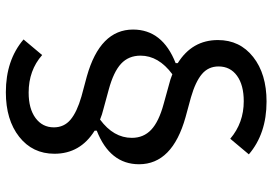

<svg xmlns="http://www.w3.org/2000/svg" viewBox="-154 -596 909 640"><g transform="rotate(90 300.0 -275.5)"><path d="M492 -3Q492 70 435.5 114.5Q379 159 287 159Q180 159 111 100L163 38Q214 83 288 83Q342 83 373 60Q404 37 404 -1Q404 -35 378.5 -56.5Q353 -78 301 -93L234 -111Q78 -155 78 -265Q78 -363 190 -407V-414Q113 -462 113 -548Q113 -621 169.5 -665.5Q226 -710 318 -710Q425 -710 494 -651L442 -589Q389 -634 317 -634Q263 -634 232 -611.5Q201 -589 201 -550Q201 -516 226.5 -494.5Q252 -473 304 -458L370 -440Q527 -396 527 -285Q527 -188 415 -144V-137Q492 -89 492 -3ZM439 -261Q439 -300 412 -325.5Q385 -351 326 -367L261 -385Q244 -389 227 -396Q165 -350 165 -290Q165 -250 192 -225Q219 -200 278 -184L344 -166Q361 -162 378 -155Q439 -200 439 -261Z"/></g></svg>

Font: IBM Plex Mono Text
Style: Regular
Weight: 450
Designer: Mike Abbink, Paul van der Laan, Pieter van Rosmalen
Foundry: Bold Monday
Version: Version 2.000